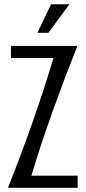

<svg xmlns="http://www.w3.org/2000/svg" viewBox="-20 -888 407 908"><path d="M19.5 0V-4.9Q78.6 -152.8 133.1 -307.6Q187.5 -462.4 232.9 -613.8H31.7V-670.9H344.2V-666Q285.2 -518.1 229.5 -363.3Q173.8 -208.5 128.4 -57.1H347.2V0ZM157.2 -732.9 221.2 -867.7H308.1L209 -732.9Z"/></svg>

Font: Crushed
Style: Regular
Weight: 400
Width: 3
Designer: Astigmatic (AOETI)
Foundry: Astigmatic (AOETI)
Version: Version 001.000